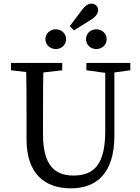

<svg xmlns="http://www.w3.org/2000/svg" viewBox="-20 -1014 767 1049"><path d="M368 15C503 15 605 -63 605 -273V-670H555V-299C555 -120 497 -55 382 -55C280 -55 215 -109 215 -281V-360C215 -465 215 -569 218 -670H122C125 -567 125 -463 125 -360V-252C125 -66 223 15 368 15ZM40 -630 170 -615H190L320 -630V-670H40V-630ZM452 -630 562 -615H582L692 -630V-670H452V-630ZM228 -800C228 -769 254 -746 285 -746C316 -746 341 -769 341 -800C341 -831 316 -854 285 -854C254 -854 228 -831 228 -800ZM384 -848 480 -908C504 -923 516 -942 516 -959C516 -981 499 -994 479 -994C463 -994 446 -984 428 -960L361 -871L384 -848ZM450 -800C450 -769 475 -746 506 -746C537 -746 563 -769 563 -800C563 -831 537 -854 506 -854C475 -854 450 -831 450 -800Z"/></svg>

Font: Source Serif Variable
Style: Regular
Weight: 389
Designer: Frank Grießhammer
Foundry: Adobe Systems Incorporated
Version: Version 3.001;hotconv 1.0.111;makeotfexe 2.5.65597